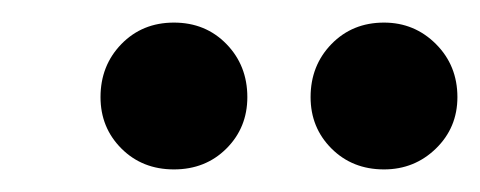

<svg xmlns="http://www.w3.org/2000/svg" viewBox="-20 -719 425 170"><path d="M134 -569Q106 -569 87.5 -587.5Q69 -606 69 -633Q69 -661 87.5 -680Q106 -699 134 -699Q162 -699 180.5 -680Q199 -661 199 -633Q199 -606 180.5 -587.5Q162 -569 134 -569ZM320 -569Q292 -569 273.5 -587.5Q255 -606 255 -633Q255 -661 273.5 -680Q292 -699 320 -699Q347 -699 366 -680Q385 -661 385 -633Q385 -606 366 -587.5Q347 -569 320 -569Z"/></svg>

Font: DM Sans 16pt ExtraBold
Style: Italic
Weight: 800
Italic angle: -10°
Version: Version 4.004;gftools[0.9.30]